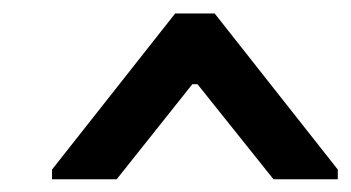

<svg xmlns="http://www.w3.org/2000/svg" viewBox="-20 -783 530 290"><path d="M490.2 -512.2H393.1L278.3 -655.8H270.5L156.2 -512.2H58.6V-526.9L244.6 -762.7H304.2L490.2 -526.9Z"/></svg>

Font: NoticiaText-BoldItalic
Style: Bold Italic
Weight: 700
Italic angle: -8°
Designer: JM Sole
Foundry: JM Sole
Version: Version 1.003